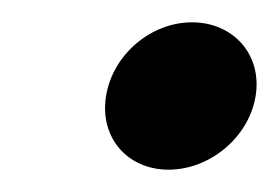

<svg xmlns="http://www.w3.org/2000/svg" viewBox="-20 -376 250 172"><path d="M75 -290C69 -253 94 -224 131 -224C168 -224 203 -253 209 -290C215 -327 189 -356 152 -356C115 -356 81 -327 75 -290Z"/></svg>

Font: Charger Pro
Style: BdObl
Weight: 700
Designer: Jasper
Foundry: Cannot Into Space Fonts
Version: Version 1.09